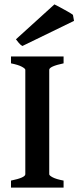

<svg xmlns="http://www.w3.org/2000/svg" viewBox="-20 -850 355 870"><path d="M29.8 0V-31.7Q94.7 -44.9 94.7 -60.5V-533.7Q94.7 -539.1 79.1 -547.6Q63.5 -556.2 29.8 -563V-594.2H268.1V-563Q203.1 -549.3 203.1 -533.7V-60.5Q203.1 -54.7 218.8 -46.4Q234.4 -38.1 268.1 -31.7V0ZM81.5 -641.6Q73.7 -645.5 65.4 -655.3Q57.1 -665 52.2 -671.9L226.6 -830.1Q232.9 -827.1 251.2 -817.4Q269.5 -807.6 287.4 -797.4Q305.2 -787.1 310.5 -782.7L315.4 -755.4Z"/></svg>

Font: Namdhinggo SemiBold
Style: Regular
Weight: 600
Designer: Victor Gaultney
Foundry: SIL International
Version: Version 3.001